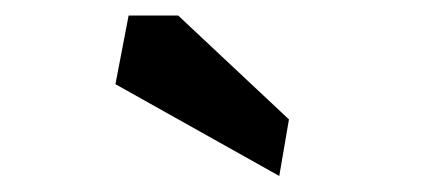

<svg xmlns="http://www.w3.org/2000/svg" viewBox="-20 -734 540 242"><path d="M125.5 -627.9 142.1 -714.4H204.6L344.2 -583.5L332 -512.2Z"/></svg>

Font: Vesper Libre
Style: Bold
Weight: 700
Designer: Robert Keller & Kimya Gandhi
Foundry: Mota Italic
Version: Version 1.058